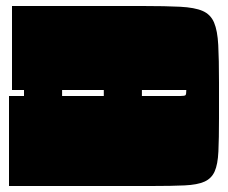

<svg xmlns="http://www.w3.org/2000/svg" viewBox="-20 -620 760 640"><path d="M10 0V-300H60V-320H20V-600H455Q532 -600 580.5 -597.5Q629 -595 655.5 -583.5Q682 -572 693.5 -545Q705 -518 707.5 -470Q710 -422 710 -345V-225Q710 -158 708 -115Q706 -72 695.5 -48.5Q685 -25 661.5 -14.5Q638 -4 595.5 -2Q553 0 485 0ZM187 -300H326V-320H187ZM581 -300Q596 -300 598.5 -303Q601 -306 601 -320H453V-300Z"/></svg>

Font: Badeen Display
Style: Regular
Weight: 400
Version: Version 1.000; ttfautohint (v1.8.4.7-5d5b)